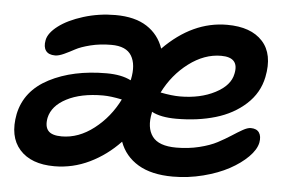

<svg xmlns="http://www.w3.org/2000/svg" viewBox="-42 -567 981 636"><g transform="rotate(5 448.0 -248.5)"><path d="M159.2 9.8Q81.5 9.8 43.5 -33.2Q5.4 -76.2 20 -151.9Q36.6 -230.5 115.2 -271.2Q193.8 -312 305.2 -312Q355 -312 386.2 -295.9L387.2 -298.8Q397.5 -348.6 379.9 -377.9Q362.3 -407.2 313 -407.2Q275.4 -407.2 243.4 -399.2Q211.4 -391.1 194.1 -381.6Q176.8 -372.1 159.2 -364Q141.6 -356 129.9 -356Q107.9 -356 98.9 -368.7Q89.8 -381.3 94.2 -403.8Q98.6 -427.7 129.6 -451.4Q160.6 -475.1 211.7 -491Q262.7 -506.8 317.9 -506.8Q382.3 -506.8 422.4 -481Q462.4 -455.1 478 -409.2Q574.2 -506.8 689 -506.8Q768.6 -506.8 807.1 -464.6Q845.7 -422.4 830.1 -345.2Q819.3 -292 778.1 -254.4Q736.8 -216.8 678 -199.5Q619.1 -182.1 547.9 -182.1Q495.6 -182.1 465.8 -198.2V-194.8Q455.1 -145 476.3 -116Q497.6 -86.9 556.2 -86.9Q596.2 -86.9 632.1 -95.7Q668 -104.5 691.9 -117.2Q715.8 -129.9 735.4 -142.6Q754.9 -155.3 770.5 -164.1Q786.1 -172.9 796.9 -172.9Q816.4 -172.9 824.7 -160.6Q833 -148.4 829.1 -127Q824.2 -103.5 800 -79.3Q775.9 -55.2 739.5 -35.4Q703.1 -15.6 653.6 -2.9Q604 9.8 553.2 9.8Q481.9 9.8 437.5 -16.8Q393.1 -43.5 376 -90.8Q331.5 -43.9 275.9 -17.1Q220.2 9.8 159.2 9.8ZM678.2 -402.8Q622.6 -402.8 570.8 -363.8Q519 -324.7 488.8 -264.2Q526.4 -256.8 553.2 -256.8Q621.1 -256.8 670.4 -282.5Q719.7 -308.1 727.1 -347.2Q739.3 -402.8 678.2 -402.8ZM123 -147.9Q117.7 -119.1 129.9 -105Q142.1 -90.8 174.8 -90.8Q231 -90.8 282 -130.4Q333 -169.9 362.8 -230Q325.2 -237.8 299.8 -237.8Q226.6 -237.8 179.2 -213.1Q131.8 -188.5 123 -147.9Z"/></g></svg>

Font: Shantell Sans Normal
Style: Italic
Weight: 500
Italic angle: -11.31°
Designer: Stephen Nixon, Anya Danilova, Shantell Martin
Foundry: Arrow Type
Version: Version 1.006;[559af2be0]